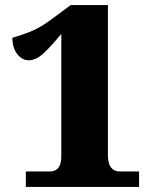

<svg xmlns="http://www.w3.org/2000/svg" viewBox="-20 -738 609 758"><path d="M82 0V-61H175Q191 -61 201.5 -67.5Q212 -74 217 -87.5Q222 -101 222 -121V-604Q184 -558 153.5 -529Q123 -500 93 -500Q68 -500 48.5 -524Q29 -548 29 -589Q59 -597 99.5 -613Q140 -629 189 -666L259 -718H406V-121Q406 -108 410 -94Q414 -80 424.5 -70.5Q435 -61 454 -61H529V0Z"/></svg>

Font: Noto Serif Hebrew Black
Style: Regular
Weight: 900
Version: Version 2.003